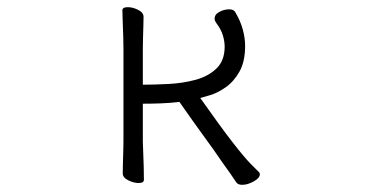

<svg xmlns="http://www.w3.org/2000/svg" viewBox="-20 -502 1040 535"><path d="M324 -366Q324 -376 323.5 -397Q323 -418 322 -440Q321 -462 321 -473Q321 -482 336 -482Q350 -482 365 -474.5Q380 -467 380 -455Q380 -447 379.5 -430.5Q379 -414 378.5 -396Q378 -378 378 -366V-266Q410 -266 449.5 -268Q489 -270 524.5 -279.5Q560 -289 583 -311Q606 -333 606 -372Q606 -387 601 -403.5Q596 -420 584 -436Q578 -444 578 -450Q578 -462 591.5 -469Q605 -476 618 -476Q631 -476 635 -469Q650 -444 656.5 -420Q663 -396 663 -374Q663 -330 647 -302Q631 -274 608.5 -258.5Q586 -243 566 -237Q546 -231 538 -229Q595 -148 628.5 -105Q662 -62 679 -45Q696 -28 700 -24Q704 -21 704 -16Q704 -6 687 3.5Q670 13 655 13Q644 13 639 7Q631 -5 621 -19.5Q611 -34 602 -46Q579 -80 546.5 -124.5Q514 -169 480 -218Q455 -215 429 -214Q403 -213 378 -213V-107Q378 -101 379 -80Q380 -59 380.5 -36Q381 -13 381 -1Q381 8 366 8Q353 8 337.5 0.5Q322 -7 322 -19Q322 -27 322.5 -45.5Q323 -64 323.5 -82Q324 -100 324 -107Z"/></svg>

Font: Moon Stars Kai T Light
Style: Regular
Weight: 300
Designer: GuiWonder
Version: Version 1.101